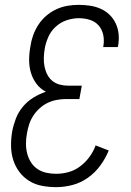

<svg xmlns="http://www.w3.org/2000/svg" viewBox="-20 -763 540 791"><path d="M211 8Q181 8 152.5 2.5Q124 -3 100.5 -17.5Q77 -32 60 -54.5Q43 -77 34.5 -104Q26 -131 25.5 -160.5Q25 -190 30 -220Q35 -247 45 -273.5Q55 -300 73.5 -322.5Q92 -345 117 -360.5Q142 -376 169 -385Q146 -397 130.5 -417.5Q115 -438 107.5 -463Q100 -488 100 -515.5Q100 -543 105 -570Q108 -593 116 -616Q124 -639 137.5 -660Q151 -681 170 -697.5Q189 -714 211.5 -724.5Q234 -735 257.5 -739Q281 -743 304 -743Q328 -743 351 -739.5Q374 -736 394.5 -727Q415 -718 431 -702.5Q447 -687 456.5 -667Q466 -647 468.5 -624Q471 -601 467 -577Q467 -575 466.5 -573Q466 -571 465 -569H405Q405 -570 405.5 -571.5Q406 -573 406 -574Q410 -598 405 -620.5Q400 -643 385.5 -659Q371 -675 349.5 -681.5Q328 -688 304 -688Q280 -688 254.5 -679.5Q229 -671 209 -652.5Q189 -634 178.5 -609.5Q168 -585 164 -561Q161 -542 160.5 -524Q160 -506 163.5 -488.5Q167 -471 175 -455.5Q183 -440 196 -429.5Q209 -419 226 -414.5Q243 -410 262 -410H317L307 -355H252Q234 -355 214.5 -351.5Q195 -348 177 -339.5Q159 -331 143.5 -317Q128 -303 117 -286Q106 -269 100 -250.5Q94 -232 91 -213Q87 -192 87 -171Q87 -150 92 -130.5Q97 -111 107.5 -94.5Q118 -78 134 -67Q150 -56 170 -51.5Q190 -47 211 -47Q237 -47 262.5 -54Q288 -61 310 -77.5Q332 -94 348.5 -116.5Q365 -139 374 -164L428 -143Q415 -111 393.5 -81.5Q372 -52 342.5 -31Q313 -10 279 -1Q245 8 211 8Z"/></svg>

Font: Iosevka SS04 Light
Style: Italic
Weight: 300
Italic angle: -9°
Monospace: yes
Designer: Belleve Invis
Foundry: Belleve Invis
Version: Version 19.0.0; ttfautohint (v1.8.4)